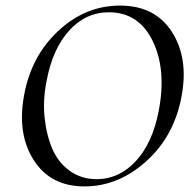

<svg xmlns="http://www.w3.org/2000/svg" viewBox="-20 -656 692 688"><path d="M283 12Q161 12 101 -82Q41 -176 66 -313Q91 -454 188.5 -545Q286 -636 410 -636Q535 -636 595.5 -542.5Q656 -449 631 -313Q605 -169 504.5 -78.5Q404 12 283 12ZM326 -14Q407 -14 467 -79Q527 -144 549 -260Q577 -407 527 -509.5Q477 -612 370 -612Q287 -612 227.5 -546Q168 -480 147 -366Q133 -297 140 -233Q147 -169 168.5 -120.5Q190 -72 231 -43Q272 -14 326 -14Z"/></svg>

Font: Cormorant Infant Book
Style: Italic
Weight: 500
Italic angle: -10°
Designer: Christian Thalmann (Catharsis Fonts)
Version: Version 1.000;PS 002.000;hotconv 1.0.88;makeotf.lib2.5.64775